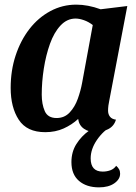

<svg xmlns="http://www.w3.org/2000/svg" viewBox="-20 -550 585 828"><path d="M175 20Q96 20 61 -33.5Q26 -87 26 -171Q26 -246 47.5 -311Q69 -376 107 -425Q145 -474 197 -502Q249 -530 309 -530Q359 -530 414 -510L529 -524L451 -115Q449 -107 447.5 -95Q446 -83 446 -73Q446 -57 454.5 -46.5Q463 -36 480 -34Q472 -6 446.5 7Q421 20 393 20Q364 20 342.5 5.5Q321 -9 317 -37Q290 -12 254.5 4Q219 20 175 20ZM224 -41Q258 -41 280.5 -65Q303 -89 315.5 -124Q328 -159 334 -192L380 -442Q362 -456 342 -463Q322 -470 306 -470Q269 -470 241 -440Q213 -410 195.5 -361Q178 -312 169 -254.5Q160 -197 160 -142Q160 -101 173 -71Q186 -41 224 -41ZM407 258Q353 258 320.5 230Q288 202 288 149Q288 105 309.5 71Q331 37 364 13.5Q397 -10 431 -22L467 -18V-11Q425 14 398 53.5Q371 93 371 133Q371 190 423 190Q440 190 455.5 184.5Q471 179 481 165Q489 172 493.5 180Q498 188 498 199Q498 223 473 240.5Q448 258 407 258Z"/></svg>

Font: Sansita Swashed Medium
Style: Regular
Weight: 500
Designer: Pablo Cosgaya
Foundry: Omnibus-Type
Version: Version 1.003; ttfautohint (v1.8.3)